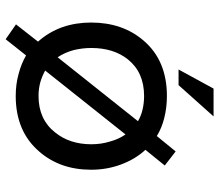

<svg xmlns="http://www.w3.org/2000/svg" viewBox="-70 -682 806 707"><g transform="rotate(90 333.5 -328.0)"><path d="M408.2 -710.9H305.7L235.4 -582H293ZM537.1 -571.3 480.5 -502Q450.2 -520.5 414.1 -529.3Q376 -539.1 333 -539.1Q202.1 -539.1 128.9 -453.1Q62.5 -376 62.5 -259.8Q62.5 -204.1 79.1 -155.3Q97.7 -103.5 132.8 -64.5L69.3 16.6L124 54.7L183.6 -20.5Q213.9 -2.9 251 6.8Q289.1 17.6 333 17.6Q462.9 17.6 537.1 -68.4Q604.5 -145.5 604.5 -259.8Q604.5 -317.4 585.9 -368.2Q566.4 -421.9 531.2 -460L588.9 -531.2ZM425.8 -432.6 190.4 -136.7Q172.9 -163.1 164.1 -195.3Q156.2 -227.5 156.2 -260.7Q156.2 -342.8 198.2 -395.5Q246.1 -455.1 333 -455.1Q359.4 -455.1 383.8 -449.2Q405.3 -444.3 425.8 -432.6ZM239.3 -90.8 474.6 -386.7Q492.2 -361.3 501 -328.1Q510.7 -296.9 510.7 -260.7Q510.7 -180.7 466.8 -127Q418.9 -66.4 333 -66.4Q305.7 -66.4 281.2 -73.2Q258.8 -80.1 239.3 -90.8Z"/></g></svg>

Font: Gungsuh
Style: Regular
Weight: 400
Version: Version 2.21